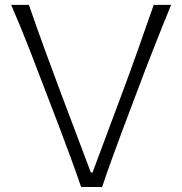

<svg xmlns="http://www.w3.org/2000/svg" viewBox="-20 -752 733 772"><path d="M306.2 0H390.6Q409.2 -56.2 431.6 -117.4Q454.1 -178.7 473.6 -231.4L561 -462.9Q576.2 -502.4 594.2 -548.3Q612.3 -594.2 631.1 -641.6Q649.9 -689 668 -732.4H598.1Q568.4 -647.5 535.9 -555.4Q503.4 -463.4 471.7 -378.9L352.1 -58.6H345.2L225.1 -377Q193.8 -460 159.4 -554.4Q125 -648.9 96.2 -732.4H24.9Q43.9 -688.5 63.5 -640.9Q83 -593.3 101.1 -547.1Q119.1 -501 133.8 -461.9L221.7 -232.4Q241.7 -179.7 264.6 -117.4Q287.6 -55.2 306.2 0Z"/></svg>

Font: Pinar-VF
Style: Regular
Weight: 300
Designer: Amin Abedi
Version: Version 3.0